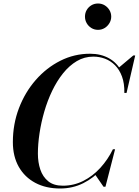

<svg xmlns="http://www.w3.org/2000/svg" viewBox="-20 -1067 792 1097"><path d="M323.5 10Q242.5 10 181.8 -22.2Q121 -54.5 87.2 -114Q53.5 -173.5 53.5 -255Q53.5 -357.5 88.2 -448.8Q123 -540 184.2 -610Q245.5 -680 325 -720Q404.5 -760 494.5 -760Q556.5 -760 603.2 -733.8Q650 -707.5 675.2 -657.5Q700.5 -607.5 698 -536H690.5Q691.5 -590.5 677 -629.8Q662.5 -669 637.2 -694.2Q612 -719.5 580 -731.5Q548 -743.5 513.5 -743.5Q462 -743.5 418.8 -717.8Q375.5 -692 340.2 -648Q305 -604 278 -547.8Q251 -491.5 233 -429.2Q215 -367 205.8 -305.2Q196.5 -243.5 196.5 -189Q196.5 -139.5 210.5 -98Q224.5 -56.5 255.8 -31.2Q287 -6 339 -6Q401.5 -6 456 -33.5Q510.5 -61 553.5 -108.2Q596.5 -155.5 625 -214H632.5Q606.5 -152.5 561.2 -101.5Q516 -50.5 455.5 -20.2Q395 10 323.5 10ZM571.5 0 524 -69Q544.5 -88.5 565.5 -111.8Q586.5 -135 606.5 -169.5L625 -214H637.5L582.5 0ZM690.5 -536 692 -575Q688 -606.5 680.2 -631.5Q672.5 -656.5 657 -679L741.5 -750H752.5L703 -536ZM540 -896.5Q519 -896.5 502 -907Q485 -917.5 475.2 -934.8Q465.5 -952 465.5 -972Q465.5 -992.5 475.2 -1009.5Q485 -1026.5 502 -1036.8Q519 -1047 540 -1047Q561 -1047 578 -1036.8Q595 -1026.5 605.2 -1009.5Q615.5 -992.5 615.5 -972Q615.5 -952 605.2 -934.8Q595 -917.5 578 -907Q561 -896.5 540 -896.5Z"/></svg>

Font: Bodoni Moda 18pt SemiBold
Style: Italic
Weight: 600
Italic angle: -13°
Designer: Owen Earl
Foundry: indestructible type
Version: Version 2.005